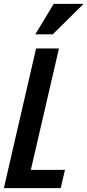

<svg xmlns="http://www.w3.org/2000/svg" viewBox="-22 -970 451 990"><path d="M-2 0 164 -720H282L137 -94H313L291 0ZM250 -793H160L255 -950H409Z"/></svg>

Font: Instrument Sans Condensed SemiBold Italic
Style: Regular
Weight: 600
Width: 3
Italic angle: -13°
Designer: Rodrigo Fuenzalida
Foundry: fragTYPE
Version: Version 1.000; ttfautohint (v1.8.4.7-5d5b);gftools[0.9.28]